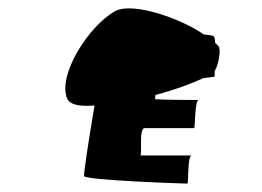

<svg xmlns="http://www.w3.org/2000/svg" viewBox="-20 -704 624 457"><path d="M140 -469C147 -454 172 -450 205 -453C191 -371 179 -290 180 -285C183 -275 416 -267 426 -267C429 -267 426 -334 436 -334H314C319 -334 310 -399 324 -399H442C445 -399 443 -466 453 -466C453 -466 370 -466 349 -468C349 -470 350 -474 350 -478C399 -491 438 -506 464 -518C480 -520 491 -521 491 -522V-535C500 -548 507 -588 500 -594C498 -596 496 -599 492 -602C491 -621 491 -619 465 -622C414 -658 299 -700 255 -678C192 -644 116 -525 140 -469Z"/></svg>

Font: Ampere
Style: SCSuExtIta
Weight: 400
Version: Version 1